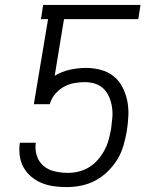

<svg xmlns="http://www.w3.org/2000/svg" viewBox="-20 -755 640 783"><path d="M252 8Q225 8 199.5 4.5Q174 1 150.5 -8.5Q127 -18 107.5 -34.5Q88 -51 76 -72.5Q64 -94 60.5 -120Q57 -146 61 -173H126Q122 -146 130 -120.5Q138 -95 157.5 -78.5Q177 -62 203.5 -56Q230 -50 257 -50Q279 -50 301.5 -55.5Q324 -61 344 -73.5Q364 -86 379.5 -104Q395 -122 406 -142.5Q417 -163 423 -185Q429 -207 433 -229Q436 -251 438 -273Q440 -295 437 -316.5Q434 -338 426 -357.5Q418 -377 403.5 -392Q389 -407 368.5 -413.5Q348 -420 326 -420Q304 -420 282 -416Q260 -412 239.5 -400.5Q219 -389 204 -370.5Q189 -352 183 -330H118L176 -677H147L156 -735H553L544 -677H241L203 -446Q233 -464 266 -471Q299 -478 331 -478Q362 -478 391.5 -470Q421 -462 443.5 -444Q466 -426 479.5 -399.5Q493 -373 499 -343.5Q505 -314 503.5 -282.5Q502 -251 497 -220Q492 -191 483.5 -161.5Q475 -132 459 -105.5Q443 -79 419.5 -56Q396 -33 368.5 -18.5Q341 -4 311 2Q281 8 252 8Z"/></svg>

Font: Iosevka Aile Light
Style: Italic
Weight: 300
Italic angle: -9°
Designer: Belleve Invis
Foundry: Belleve Invis
Version: Version 31.1.0; ttfautohint (v1.8.4)